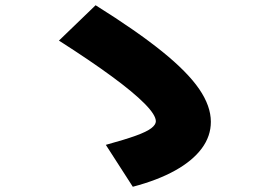

<svg xmlns="http://www.w3.org/2000/svg" viewBox="-20 -730 1040 733"><path d="M384 -177Q457 -197 498.5 -212Q540 -227 557.5 -240.5Q575 -254 575 -267Q575 -291 532 -334.5Q489 -378 406.5 -438.5Q324 -499 205 -575L345 -710Q503 -611 599.5 -533Q696 -455 740.5 -390Q785 -325 785 -265Q785 -210 750 -163Q715 -116 648.5 -79Q582 -42 487 -17Z"/></svg>

Font: M PLUS 2 Thin Black
Style: Regular
Weight: 900
Version: Version 1.001